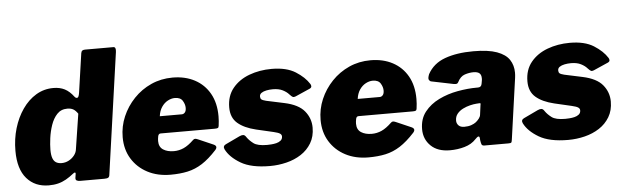

<svg xmlns="http://www.w3.org/2000/svg" viewBox="-48 -913 3547 1093"><g transform="rotate(-5 1725.5 -366.0)"><path d="M370 0Q360 0 352 -4Q344 -8 346 -21L349 -40Q351 -48 346.5 -49.5Q342 -51 334 -44Q313 -27 291 -14.5Q269 -2 245 4Q221 10 192 10Q113 10 66 -44Q19 -98 19 -202Q19 -270 37 -330.5Q55 -391 88 -438.5Q121 -486 166 -513Q211 -540 265 -540Q302 -540 329.5 -526Q357 -512 381 -480Q388 -471 396.5 -472.5Q405 -474 409 -502L441 -724Q443 -735 449 -738.5Q455 -742 464 -742H626Q642 -742 638 -713L540 -22Q539 -9 532.5 -4.5Q526 0 510 0ZM394 -382Q381 -401 367.5 -408.5Q354 -416 334 -416Q298 -416 275.5 -392Q253 -368 240.5 -331.5Q228 -295 223 -257Q218 -219 218 -191Q218 -161 224.5 -143Q231 -125 244 -117.5Q257 -110 275 -110Q297 -110 316 -120Q335 -130 348 -146.5Q361 -163 363 -182Z M888 10Q813 10 756 -20Q699 -50 666.5 -103Q634 -156 634 -226Q634 -288 658 -344Q682 -400 724.5 -444.5Q767 -489 823.5 -514.5Q880 -540 946 -540Q1018 -540 1072.5 -511Q1127 -482 1157.5 -428Q1188 -374 1188 -298Q1188 -285 1187 -271Q1186 -257 1184 -243Q1183 -234 1178 -231.5Q1173 -229 1160 -229H851Q839 -229 836 -214Q833 -199 833 -187Q833 -153 857 -137.5Q881 -122 918 -122Q947 -122 974 -134Q1001 -146 1032 -176Q1038 -182 1044.5 -181.5Q1051 -181 1060 -177L1145 -140Q1171 -129 1153 -108Q1109 -60 1069 -34.5Q1029 -9 985.5 0.5Q942 10 888 10ZM981 -327Q991 -327 998.5 -335.5Q1006 -344 1006 -362Q1006 -382 993.5 -402.5Q981 -423 949 -423Q929 -423 908.5 -412Q888 -401 873.5 -379.5Q859 -358 855 -327Z M1456 10Q1349 10 1289 -25.5Q1229 -61 1206 -107Q1197 -126 1215 -135L1297 -174Q1310 -180 1319 -179Q1328 -178 1336 -165Q1349 -146 1372 -128.5Q1395 -111 1449 -111Q1458 -111 1473 -112Q1488 -113 1502.5 -116.5Q1517 -120 1527.5 -128.5Q1538 -137 1538 -152Q1538 -162 1528.5 -168.5Q1519 -175 1493 -181L1394 -204Q1327 -220 1290 -252Q1253 -284 1253 -342Q1253 -408 1289 -452Q1325 -496 1384 -518Q1443 -540 1512 -540Q1597 -540 1648.5 -507.5Q1700 -475 1725 -435Q1729 -429 1729 -421.5Q1729 -414 1719 -409L1635 -372Q1625 -368 1619 -370.5Q1613 -373 1600 -387Q1588 -401 1565.5 -412.5Q1543 -424 1509 -424Q1490 -424 1472.5 -420.5Q1455 -417 1444 -409.5Q1433 -402 1433 -389Q1433 -378 1439 -372.5Q1445 -367 1465 -362L1568 -340Q1648 -323 1682 -281.5Q1716 -240 1716 -187Q1716 -136 1693.5 -98.5Q1671 -61 1634 -37Q1597 -13 1550.5 -1.5Q1504 10 1456 10Z M2019 10Q1944 10 1887 -20Q1830 -50 1797.5 -103Q1765 -156 1765 -226Q1765 -288 1789 -344Q1813 -400 1855.5 -444.5Q1898 -489 1954.5 -514.5Q2011 -540 2077 -540Q2149 -540 2203.5 -511Q2258 -482 2288.5 -428Q2319 -374 2319 -298Q2319 -285 2318 -271Q2317 -257 2315 -243Q2314 -234 2309 -231.5Q2304 -229 2291 -229H1982Q1970 -229 1967 -214Q1964 -199 1964 -187Q1964 -153 1988 -137.5Q2012 -122 2049 -122Q2078 -122 2105 -134Q2132 -146 2163 -176Q2169 -182 2175.5 -181.5Q2182 -181 2191 -177L2276 -140Q2302 -129 2284 -108Q2240 -60 2200 -34.5Q2160 -9 2116.5 0.5Q2073 10 2019 10ZM2112 -327Q2122 -327 2129.5 -335.5Q2137 -344 2137 -362Q2137 -382 2124.5 -402.5Q2112 -423 2080 -423Q2060 -423 2039.5 -412Q2019 -401 2004.5 -379.5Q1990 -358 1986 -327Z M2633 -40Q2608 -13 2568 -1.5Q2528 10 2484 10Q2414 10 2375 -28Q2336 -66 2336 -123Q2336 -182 2367.5 -222Q2399 -262 2449 -286.5Q2499 -311 2557 -321.5Q2615 -332 2667 -332H2674Q2693 -332 2696 -352L2699 -369Q2700 -373 2700 -376.5Q2700 -380 2700 -383Q2700 -403 2689 -412Q2678 -421 2655 -421Q2631 -421 2605.5 -412.5Q2580 -404 2564 -372Q2561 -366 2556 -364Q2551 -362 2538 -364L2411 -390Q2403 -392 2398.5 -400.5Q2394 -409 2403 -432Q2435 -491 2502.5 -515.5Q2570 -540 2665 -540Q2750 -540 2799.5 -522Q2849 -504 2870 -472Q2891 -440 2891 -398Q2891 -391 2890.5 -384Q2890 -377 2889 -369L2840 -21Q2838 -6 2835 -3Q2832 0 2818 0H2681Q2668 0 2665 -9Q2662 -18 2660 -32L2659 -44Q2657 -66 2633 -40ZM2679 -230Q2681 -239 2680 -241Q2679 -243 2670 -242L2656 -241Q2641 -240 2620 -235Q2599 -230 2579 -220Q2559 -210 2546 -194Q2533 -178 2533 -155Q2533 -139 2544 -127.5Q2555 -116 2577 -116Q2600 -116 2617 -122Q2634 -128 2644 -136Q2654 -144 2662.5 -155Q2671 -166 2672 -177Z M3160 10Q3053 10 2993 -25.5Q2933 -61 2910 -107Q2901 -126 2919 -135L3001 -174Q3014 -180 3023 -179Q3032 -178 3040 -165Q3053 -146 3076 -128.5Q3099 -111 3153 -111Q3162 -111 3177 -112Q3192 -113 3206.5 -116.5Q3221 -120 3231.5 -128.5Q3242 -137 3242 -152Q3242 -162 3232.5 -168.5Q3223 -175 3197 -181L3098 -204Q3031 -220 2994 -252Q2957 -284 2957 -342Q2957 -408 2993 -452Q3029 -496 3088 -518Q3147 -540 3216 -540Q3301 -540 3352.5 -507.5Q3404 -475 3429 -435Q3433 -429 3433 -421.5Q3433 -414 3423 -409L3339 -372Q3329 -368 3323 -370.5Q3317 -373 3304 -387Q3292 -401 3269.5 -412.5Q3247 -424 3213 -424Q3194 -424 3176.5 -420.5Q3159 -417 3148 -409.5Q3137 -402 3137 -389Q3137 -378 3143 -372.5Q3149 -367 3169 -362L3272 -340Q3352 -323 3386 -281.5Q3420 -240 3420 -187Q3420 -136 3397.5 -98.5Q3375 -61 3338 -37Q3301 -13 3254.5 -1.5Q3208 10 3160 10Z"/></g></svg>

Font: Libre Franklin Black
Style: Italic
Weight: 900
Italic angle: -8°
Designer: Pablo Impallari, Rodrigo Fuenzalida, Nhung Nguyen
Foundry: Impallari Type
Version: Version 3.000